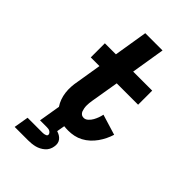

<svg xmlns="http://www.w3.org/2000/svg" viewBox="-278 -836 1156 1156"><g transform="rotate(45 300.0 -257.5)"><path d="M200 220H85L101 126H216Q222 126 228.5 126Q235 126 241 125Q247 124 254 121Q261 118 262 112Q263 105 259 99Q255 93 249 89.5Q243 86 236.5 85Q230 84 223 84H165L188 -54Q175 -73 167 -95.5Q159 -118 156 -142Q153 -166 154.5 -191Q156 -216 161 -241L187 -400H113V-520H207L242 -735H389L354 -520H516V-400H334L304 -221Q302 -210 301 -199Q300 -188 300 -177Q300 -166 302 -155Q304 -144 307.5 -134.5Q311 -125 319.5 -118.5Q328 -112 340 -112Q355 -112 368 -124Q381 -136 389 -150.5Q397 -165 402.5 -180Q408 -195 411 -210L542 -170Q535 -147 524 -124.5Q513 -102 498.5 -81.5Q484 -61 465 -43.5Q446 -26 423.5 -14Q401 -2 377 3Q353 8 329 8Q320 8 311 7.5Q302 7 293 6L284 57Q297 61 308 67.5Q319 74 327 84Q335 94 337.5 107.5Q340 121 337 135Q335 149 328 162.5Q321 176 309.5 186Q298 196 284.5 203Q271 210 257 213.5Q243 217 228.5 218.5Q214 220 200 220Z"/></g></svg>

Font: Iosevka Heavy Extended
Style: Italic
Weight: 900
Width: 7
Italic angle: -9°
Monospace: yes
Designer: Belleve Invis
Foundry: Belleve Invis
Version: Version 32.5.0; ttfautohint (v1.8.4)